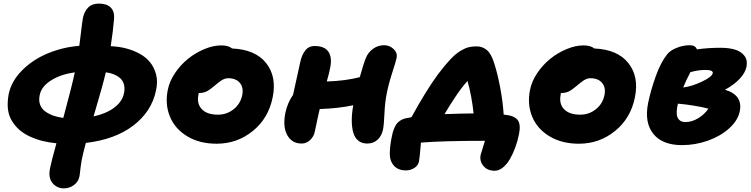

<svg xmlns="http://www.w3.org/2000/svg" viewBox="-20 -785 4165 1065"><path d="M334 259.8Q295.4 259.8 271 230.2Q246.6 200.7 257.8 147Q264.2 113.8 293 9.8Q251.5 5.9 214.8 -3.4Q178.2 -12.7 144.8 -28.3Q111.3 -43.9 86.9 -65.4Q62.5 -86.9 45.2 -116Q27.8 -145 23.9 -180.9Q20 -216.8 27.8 -261.2Q42.5 -334.5 102.3 -394.5Q162.1 -454.6 245.1 -489Q328.1 -523.4 419.9 -530.8Q423.8 -559.1 428 -595.5Q432.1 -631.8 435.1 -653.6Q438 -675.3 439.9 -685.1Q447.3 -721.2 469 -743.2Q490.7 -765.1 528.8 -765.1Q571.8 -765.1 593.8 -743.7Q615.7 -722.2 612.8 -681.2Q606.9 -610.8 594.2 -528.8Q639.2 -526.9 679.7 -516.4Q720.2 -505.9 755.6 -486.3Q791 -466.8 813.7 -438Q836.4 -409.2 846.2 -370.4Q856 -331.5 845.2 -282.2Q820.8 -166 719.5 -88.6Q618.2 -11.2 456.1 7.8Q440.4 66.4 433.1 103Q429.7 121.6 427.2 142.1Q424.8 162.6 423.3 175.5Q421.9 188.5 420.9 192.9Q415 222.7 390.4 241.2Q365.7 259.8 334 259.8ZM668 -269Q673.3 -295.9 667.2 -317.4Q661.1 -338.9 645.8 -352.1Q630.4 -365.2 610.8 -373Q591.3 -380.9 566.9 -383.8Q550.8 -313.5 499 -139.2Q568.8 -154.3 614 -188.2Q659.2 -222.2 668 -269ZM200.2 -257.8Q193.8 -227.5 202.6 -204.1Q211.4 -180.7 231.7 -166.3Q252 -151.9 276.6 -143.3Q301.3 -134.8 331.1 -130.9Q375.5 -293.9 395 -383.8Q317.4 -373 263.7 -339.4Q210 -305.7 200.2 -257.8Z M1181.6 12.2Q1087.4 12.2 1019.3 -28.6Q951.2 -69.3 922.9 -137.5Q894.5 -205.6 910.6 -286.1Q919.9 -334 950.9 -379.9Q981.9 -425.8 1023.2 -459Q1064.5 -492.2 1113.8 -512.7Q1163.1 -533.2 1207.5 -533.2Q1246.6 -533.2 1267.6 -516.1Q1396.5 -510.3 1456.1 -435.3Q1515.6 -360.4 1492.7 -246.1Q1469.7 -129.4 1382.6 -58.6Q1295.4 12.2 1181.6 12.2ZM1080.6 -258.8Q1070.8 -209 1099.9 -179Q1128.9 -148.9 1188.5 -148.9Q1238.3 -148.9 1276.1 -179.2Q1314 -209.5 1323.7 -257.8Q1332 -299.8 1310.3 -325.4Q1288.6 -351.1 1245.6 -351.1Q1241.2 -351.1 1237.1 -350.6Q1232.9 -350.1 1228.5 -348.4Q1224.1 -346.7 1220.9 -345.7Q1217.8 -344.7 1212.6 -341.6Q1207.5 -338.4 1204.8 -336.7Q1202.1 -335 1196.3 -330.3Q1190.4 -325.7 1187.7 -323.7Q1185.1 -321.8 1177.7 -315.7Q1170.4 -309.6 1167.5 -307.1Q1141.6 -285.2 1124.3 -277.1Q1106.9 -269 1083.5 -269H1082.5Q1080.6 -263.2 1080.6 -258.8Z M1653.3 11.2Q1599.1 11.2 1573.5 -35.2Q1547.9 -81.5 1562.5 -157.2Q1574.2 -214.4 1605.5 -258.8Q1636.7 -398.4 1645.5 -440.9Q1653.8 -480 1673.1 -504.9Q1692.4 -529.8 1724.6 -529.8Q1780.3 -529.8 1801.8 -498Q1823.2 -466.3 1811.5 -409.2Q1806.6 -381.8 1792.5 -333Q1896.5 -336.4 1975.6 -356.9Q1996.6 -432.1 2009.3 -462.9Q2021.5 -494.1 2049.1 -514.2Q2076.7 -534.2 2110.4 -534.2Q2141.1 -534.2 2163.1 -513.2Q2185.1 -492.2 2180.2 -465.8Q2176.8 -446.3 2156 -382.6Q2135.3 -318.8 2125.5 -268.1Q2115.2 -217.8 2112.5 -155Q2109.9 -92.3 2104.5 -66.9Q2098.1 -33.2 2075.4 -11Q2052.7 11.2 2016.6 11.2Q1986.8 11.2 1967 -5.1Q1947.3 -21.5 1939.2 -50.8Q1931.2 -80.1 1931.2 -117.9Q1931.2 -155.8 1939.5 -201.2Q1857.9 -183.6 1753.4 -180.2Q1752 -173.3 1742.4 -131.6Q1732.9 -89.8 1726.6 -57.1Q1721.2 -27.8 1700.4 -8.3Q1679.7 11.2 1653.3 11.2Z M2724.1 162.1Q2683.6 162.1 2661.4 135.5Q2639.2 108.9 2646 74.2Q2647.9 65.4 2669.9 -3.9H2658.2Q2439 -3.9 2314.9 5.9Q2308.1 89.8 2304.2 109.9Q2299.8 132.8 2278.6 146.5Q2257.3 160.2 2231 160.2Q2188 160.2 2164.6 133.5Q2141.1 106.9 2142.1 64Q2143.6 19 2151.9 -20Q2155.3 -37.6 2158.2 -48.8Q2161.1 -60.1 2167.5 -75.2Q2173.8 -90.3 2181.4 -99.6Q2189 -108.9 2201.7 -117.2Q2214.4 -125.5 2231 -128.9Q2244.6 -131.8 2262.2 -134.8Q2344.7 -285.2 2411.1 -375Q2448.2 -424.3 2478 -455.6Q2507.8 -486.8 2533.2 -502.2Q2558.6 -517.6 2578.4 -522.7Q2598.1 -527.8 2623 -527.8Q2656.2 -527.8 2680.9 -507.1Q2705.6 -486.3 2722.2 -431.2Q2739.7 -377 2754.4 -299.8Q2769 -222.7 2773.9 -148.9H2776.9Q2830.6 -144.5 2850.3 -120.8Q2870.1 -97.2 2858.9 -41Q2851.6 -3.9 2838.9 31.2Q2826.2 66.4 2809.1 96.2Q2792 126 2769.8 144Q2747.6 162.1 2724.1 162.1ZM2498 -235.8Q2470.7 -194.8 2445.8 -151.9Q2552.2 -155.8 2606.9 -155.8Q2597.2 -250.5 2573.2 -335.9Q2538.6 -298.3 2498 -235.8Z M3190.9 12.2Q3096.7 12.2 3028.6 -28.6Q2960.4 -69.3 2932.1 -137.5Q2903.8 -205.6 2919.9 -286.1Q2929.2 -334 2960.2 -379.9Q2991.2 -425.8 3032.5 -459Q3073.7 -492.2 3123 -512.7Q3172.4 -533.2 3216.8 -533.2Q3255.9 -533.2 3276.9 -516.1Q3405.8 -510.3 3465.3 -435.3Q3524.9 -360.4 3502 -246.1Q3479 -129.4 3391.8 -58.6Q3304.7 12.2 3190.9 12.2ZM3089.8 -258.8Q3080.1 -209 3109.1 -179Q3138.2 -148.9 3197.8 -148.9Q3247.6 -148.9 3285.4 -179.2Q3323.2 -209.5 3333 -257.8Q3341.3 -299.8 3319.6 -325.4Q3297.9 -351.1 3254.9 -351.1Q3250.5 -351.1 3246.3 -350.6Q3242.2 -350.1 3237.8 -348.4Q3233.4 -346.7 3230.2 -345.7Q3227.1 -344.7 3221.9 -341.6Q3216.8 -338.4 3214.1 -336.7Q3211.4 -335 3205.6 -330.3Q3199.7 -325.7 3197 -323.7Q3194.3 -321.8 3187 -315.7Q3179.7 -309.6 3176.8 -307.1Q3150.9 -285.2 3133.5 -277.1Q3116.2 -269 3092.8 -269H3091.8Q3089.8 -263.2 3089.8 -258.8Z M3762.7 20Q3654.8 20 3604.2 -42.2Q3553.7 -104.5 3574.7 -211.9Q3589.4 -283.7 3617.4 -362.1Q3645.5 -440.4 3681.6 -484.9Q3699.2 -506.3 3735.1 -520.3Q3771 -534.2 3805.7 -534.2Q3837.4 -534.2 3845.7 -511.2Q3908.7 -520 3975.6 -520Q4022.9 -520 4057.1 -509.8Q4091.3 -499.5 4109.6 -475.1Q4127.9 -450.7 4120.6 -414.1Q4113.8 -381.3 4083.3 -348.4Q4052.7 -315.4 4001.5 -287.1Q4101.1 -257.8 4083.5 -168Q4072.8 -116.2 4024.4 -72.8Q3976.1 -29.3 3906.2 -4.6Q3836.4 20 3762.7 20ZM3892.6 -397Q3852.1 -397 3809.6 -384.8Q3786.1 -340.8 3769.5 -299.8Q3815.9 -305.2 3872.6 -331.8Q3929.2 -358.4 3933.6 -378.9Q3936.5 -397 3892.6 -397ZM3736.3 -190.9Q3732.4 -168.5 3734.1 -149.9Q3735.8 -131.3 3748 -119.6Q3760.3 -107.9 3781.2 -107.9Q3816.9 -107.9 3851.6 -128.4Q3886.2 -148.9 3909.7 -182.1Q3880.9 -190.4 3830.1 -198.7Q3779.3 -207 3740.7 -210Q3740.2 -207.5 3738.5 -201.2Q3736.8 -194.8 3736.3 -190.9Z"/></svg>

Font: Shantell Sans Normal
Style: Italic
Weight: 800
Italic angle: -11.31°
Designer: Stephen Nixon, Anya Danilova, Shantell Martin
Foundry: Arrow Type
Version: Version 1.006;[559af2be0]